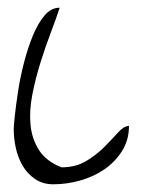

<svg xmlns="http://www.w3.org/2000/svg" viewBox="-20 -477 379 498"><path d="M15.6 -141.6Q15.6 -151.4 18.6 -178.2Q21.5 -205.1 26.9 -240.2Q32.2 -275.4 42 -313.5Q51.8 -351.6 64.9 -383.8Q78.1 -416 95.2 -436.5Q112.3 -457 134.8 -457Q126 -429.7 111.8 -392.6Q97.7 -355.5 85 -314.9Q72.3 -274.4 64 -232.4Q55.7 -190.4 59.1 -153.8Q62.5 -117.2 81.1 -87.9Q99.6 -58.6 139.6 -43Q176.8 -43 204.1 -59.6Q231.4 -76.2 251.5 -96.7Q271.5 -117.2 286.6 -133.8Q301.8 -150.4 314.5 -150.4Q314.5 -113.3 296.4 -85Q278.3 -56.6 250.5 -37.6Q222.7 -18.6 188 -8.8Q153.3 1 118.2 1Q90.8 1 70.8 -12.7Q50.8 -26.4 38.6 -47.4Q26.4 -68.4 21 -93.3Q15.6 -118.2 15.6 -141.6Z"/></svg>

Font: Waiting for the Sunrise
Style: Regular
Weight: 300
Version: Version 1.001 2001